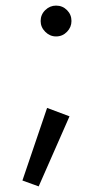

<svg xmlns="http://www.w3.org/2000/svg" viewBox="-20 -495 370 685"><path d="M125 -420Q125 -443 141.5 -459Q158 -475 180 -475Q203 -475 219 -459Q235 -443 235 -420Q235 -398 219 -381.5Q203 -365 180 -365Q158 -365 141.5 -381.5Q125 -398 125 -420ZM228 -80 118 170 60 149 148 -110Z"/></svg>

Font: Jost
Style: Regular
Weight: 400
Version: Version 3.710